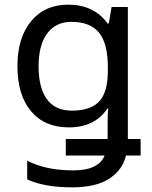

<svg xmlns="http://www.w3.org/2000/svg" viewBox="-20 -566 655 826"><path d="M275 -546Q328 -546 370.5 -526Q413 -506 443 -465H448L460 -536H530V32H585V103H522Q508 164 451 202Q394 240 290 240Q172 240 97 206V125Q176 167 295 167Q351 167 384.5 150.5Q418 134 430 103H263V32H443V-33Q443 -50 443.5 -69Q444 -88 446 -99H442Q388 -18 276 -18Q172 -18 113.5 -87.5Q55 -157 55 -282Q55 -403 113.5 -474.5Q172 -546 275 -546ZM287 -472Q220 -472 183 -422Q146 -372 146 -281Q146 -188 182 -139Q218 -90 289 -90Q370 -90 407 -130Q444 -170 444 -261V-277Q444 -379 406 -425.5Q368 -472 287 -472Z"/></svg>

Font: Noto Sans
Style: Regular
Weight: 400
Designer: Monotype Design Team
Foundry: Monotype Imaging Inc.
Version: Version 1.902